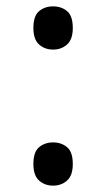

<svg xmlns="http://www.w3.org/2000/svg" viewBox="-20 -570 334 604"><path d="M147 -414Q121 -414 103 -430Q85 -446 85 -482Q85 -520 103 -535Q121 -550 147 -550Q173 -550 191 -535Q209 -520 209 -482Q209 -446 191 -430Q173 -414 147 -414ZM147 14Q121 14 103 -2Q85 -18 85 -54Q85 -92 103 -107Q121 -122 147 -122Q173 -122 191 -107Q209 -92 209 -54Q209 -18 191 -2Q173 14 147 14Z"/></svg>

Font: hexloriya05
Style: Book
Weight: 400
Designer: Jelle Bosma - Monotype Design Team
Foundry: Monotype Imaging Inc.
Version: Version 2.003